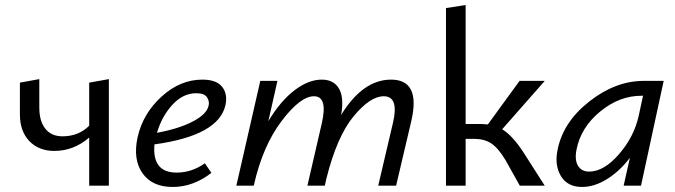

<svg xmlns="http://www.w3.org/2000/svg" viewBox="-20 -737 2680 762"><path d="M334 -409 412 -423V0H334V-191Q272 -138 196 -138Q134 -138 96.5 -177Q59 -216 59 -283V-409L136 -423V-310Q136 -256 160 -226Q184 -196 228 -196Q292 -196 334 -238Z M783 -421Q839 -421 861.5 -392.5Q884 -364 875 -321Q849 -199 593 -164Q583 -52 681 -52Q741 -52 793 -89L819 -51Q747 5 665 5Q584 5 545.5 -49.5Q507 -104 526 -192Q547 -286 621 -353.5Q695 -421 783 -421ZM808 -318Q812 -335 801.5 -351Q791 -367 759 -367Q706 -367 664 -321Q622 -275 603 -210Q690 -226 745.5 -255Q801 -284 808 -318Z M1532 -421Q1651 -421 1612 -255L1552 0H1481L1539 -247Q1565 -355 1503 -355Q1449 -355 1383 -275Q1317 -195 1275 -27L1269 0H1200L1257 -247Q1282 -355 1226 -355Q1172 -355 1097.5 -256.5Q1023 -158 988 -4L987 0H918L1013 -416H1081L1045 -256Q1092 -335 1148 -378Q1204 -421 1257 -421Q1304 -421 1325 -386Q1346 -351 1334 -281Q1420 -421 1532 -421Z M1973 -224Q2014 -199 2057 -133L2142 0H2043L1986 -102Q1957 -150 1929.5 -168Q1902 -186 1860 -186H1828V0H1750V-705L1828 -717V-245H1885Q1896 -245 1916 -243L2042 -416H2142Z M2535 -416H2614L2524 0H2455L2480 -111Q2440 -58 2389.5 -26.5Q2339 5 2290 5Q2232 5 2206 -38.5Q2180 -82 2193 -143Q2215 -253 2319 -334.5Q2423 -416 2535 -416ZM2318 -56Q2377 -56 2437 -125.5Q2497 -195 2515 -278L2532 -357H2526Q2438 -357 2361.5 -294Q2285 -231 2268 -143Q2260 -102 2274 -79Q2288 -56 2318 -56Z"/></svg>

Font: EauTestInfant Medium
Style: Italic
Weight: 500
Italic angle: -12°
Designer: Christian Thalmann (Catharsis Fonts)
Version: Version 0.001;PS 000.001;hotconv 1.0.88;makeotf.lib2.5.64775